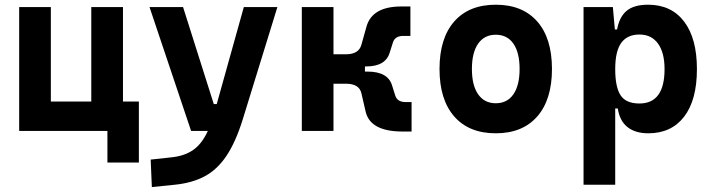

<svg xmlns="http://www.w3.org/2000/svg" viewBox="-20 -547 2970 802"><path d="M60.1 0V-517.6H192.4V-123H361.3V-517.6H493.7V-123H560.1V131.8H428.7V0Z M614.3 234.4 609.4 119.6 698.7 109.9Q752.4 104 788.1 78.6Q823.7 53.2 848.1 0H778.3L604.5 -517.6H744.6L873 -112.3H885.3L998.5 -517.6H1138.7L993.2 -45.9Q963.9 47.4 925.8 104.2Q887.7 161.1 835.4 189.2Q783.2 217.3 710.4 224.6Z M1240.7 0V-517.6H1373V-320.3H1425.3Q1479 -320.3 1489.7 -360.4L1511.2 -437Q1535.2 -520 1656.7 -520H1694.3V-397H1665Q1630.4 -397 1621.6 -370.6L1608.4 -329.1Q1591.8 -269.5 1509.8 -269.5H1504.4V-248H1514.6Q1601.6 -248 1618.2 -188.5L1631.3 -147Q1640.1 -120.6 1674.8 -120.6H1699.2V2.4H1661.6Q1526.9 2.4 1507.3 -80.6L1489.7 -157.2Q1480.5 -197.3 1425.3 -197.3H1373V0Z M2050.8 9.8Q1939 9.8 1877.4 -60.5Q1815.9 -130.9 1815.9 -258.8Q1815.9 -387.2 1877.4 -457.3Q1939 -527.3 2050.8 -527.3Q2162.6 -527.3 2224.1 -457.3Q2285.6 -387.2 2285.6 -258.8Q2285.6 -130.9 2224.1 -60.5Q2162.6 9.8 2050.8 9.8ZM2050.8 -115.7Q2098.6 -115.7 2124.5 -153.1Q2150.4 -190.4 2150.4 -258.8Q2150.4 -327.6 2124.5 -364.7Q2098.6 -401.9 2050.8 -401.9Q2003.4 -401.9 1977.3 -364.7Q1951.2 -327.6 1951.2 -258.8Q1951.2 -190.4 1977.3 -153.1Q2003.4 -115.7 2050.8 -115.7Z M2417.5 224.6V-517.6H2540L2548.3 -423.8H2557.6Q2566.9 -476.1 2597.4 -501.7Q2627.9 -527.3 2687 -527.3Q2784.2 -527.3 2837.6 -457Q2891.1 -386.7 2891.1 -258.3Q2891.1 -128.9 2837.6 -59.6Q2784.2 9.8 2688 9.8Q2633.8 9.8 2601.1 -16.1Q2568.4 -42 2560.5 -93.8H2549.8V224.6ZM2549.8 -258.3Q2549.8 -183.1 2572.3 -148.9Q2594.7 -114.7 2650.9 -114.7Q2755.9 -114.7 2755.9 -258.3Q2755.9 -327.1 2728.5 -365Q2701.2 -402.8 2650.9 -402.8Q2600.6 -402.8 2575.2 -368.2Q2549.8 -333.5 2549.8 -258.3Z"/></svg>

Font: Cascadia Mono PL
Style: Bold
Weight: 700
Monospace: yes
Designer: Aaron Bell
Foundry: Saja Typeworks
Version: Version 2404.023; ttfautohint (v1.8.4)